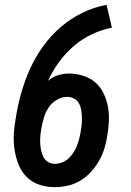

<svg xmlns="http://www.w3.org/2000/svg" viewBox="-20 -763 540 791"><path d="M206 8Q172 8 142 -2Q112 -12 90 -34Q68 -56 56.5 -85Q45 -114 40 -146Q35 -178 37 -211Q39 -244 45 -277Q53 -328 67 -378Q81 -428 102.5 -476.5Q124 -525 156 -570Q188 -615 229 -650.5Q270 -686 319 -710Q368 -734 419 -743L441 -649Q399 -641 358 -621.5Q317 -602 283 -572.5Q249 -543 222.5 -506.5Q196 -470 178 -430Q196 -446 218.5 -453Q241 -460 264 -460Q294 -460 322.5 -451Q351 -442 372.5 -423.5Q394 -405 406.5 -379Q419 -353 424.5 -324.5Q430 -296 428.5 -265Q427 -234 422 -204Q418 -177 410 -151Q402 -125 388 -100.5Q374 -76 354.5 -54.5Q335 -33 310.5 -18.5Q286 -4 259 2Q232 8 206 8ZM206 -88Q220 -88 235 -93.5Q250 -99 261.5 -109.5Q273 -120 281.5 -133Q290 -146 296 -160Q302 -174 305.5 -188.5Q309 -203 312 -217V-219Q315 -235 316.5 -250Q318 -265 317.5 -280Q317 -295 314.5 -310Q312 -325 305 -337.5Q298 -350 285 -357Q272 -364 257 -364Q235 -364 214.5 -352Q194 -340 181 -321Q168 -302 161.5 -280.5Q155 -259 151 -237Q148 -222 146.5 -206Q145 -190 145.5 -175Q146 -160 149 -145Q152 -130 158.5 -117Q165 -104 177.5 -96Q190 -88 206 -88Z"/></svg>

Font: Iosevka Curly Slab
Style: Bold Italic
Weight: 700
Italic angle: -9°
Monospace: yes
Designer: Belleve Invis
Foundry: Belleve Invis
Version: Version 22.1.2; ttfautohint (v1.8.4)